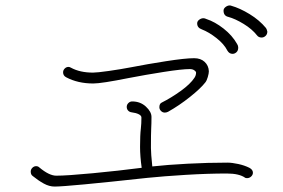

<svg xmlns="http://www.w3.org/2000/svg" viewBox="-20 -816 1040 706"><path d="M212 -550Q212 -558 218 -564Q224 -570 232 -570Q236 -570 241 -567Q274 -549 322 -549Q337 -549 379.5 -555Q422 -561 464 -569Q520 -580 590.5 -591Q661 -602 694 -602Q718 -602 732.5 -588.5Q747 -575 748 -554Q748 -546 744 -532.5Q740 -519 735 -513Q718 -491 678.5 -459.5Q639 -428 598 -405Q592 -402 586 -402Q578 -402 572 -408Q566 -414 566 -422Q566 -435 575 -439Q609 -456 644.5 -481.5Q680 -507 695 -530Q701 -539 701 -549Q701 -553 694.5 -557.5Q688 -562 678 -562Q649 -562 582 -551.5Q515 -541 453 -529Q353 -509 323 -509Q266 -509 223 -532Q212 -538 212 -550ZM910 -181Q910 -173 903.5 -167Q897 -161 889 -161Q884 -161 882 -162Q860 -178 814 -178Q744 -178 662.5 -173Q581 -168 522 -162Q229 -130 181 -130Q161 -130 141 -141Q121 -152 100 -169Q93 -174 93 -185Q93 -193 99 -199Q105 -205 113 -205Q120 -205 125 -200Q161 -170 187 -170Q226 -170 321 -179Q416 -188 501 -199Q495 -241 495 -276Q495 -320 498 -344Q500 -361 500 -384Q500 -391 490 -396Q480 -401 464 -403Q456 -404 451 -409.5Q446 -415 446 -423Q446 -431 452 -437Q458 -443 466 -443Q496 -443 516.5 -424Q537 -405 537 -386Q537 -361 536 -344Q535 -325 535 -272Q535 -252 540 -204Q594 -210 669.5 -214Q745 -218 816 -218Q833 -218 856 -213Q879 -208 897 -199Q910 -192 910 -181ZM925 -686Q907 -709 876 -728Q845 -747 819 -754Q802 -758 802 -777Q802 -784 808.5 -789.5Q815 -795 823 -796Q828 -796 830 -795Q862 -786 898 -764Q934 -742 958 -713Q961 -709 963 -700Q963 -690 956.5 -684Q950 -678 942 -678Q931 -678 925 -686ZM816 -630Q804 -654 776 -676Q748 -698 722 -708Q705 -714 705 -730Q705 -738 712.5 -743.5Q720 -749 728 -749Q733 -749 739 -746Q770 -736 802 -711Q834 -686 852 -654Q856 -648 856 -641Q856 -630 849.5 -624Q843 -618 835 -618Q823 -618 816 -630Z"/></svg>

Font: Tsukimi Rounded Light
Style: Regular
Weight: 300
Designer: Takashi Funayama
Foundry: Takashi Funayama
Version: Version 1.032; ttfautohint (v1.8.3)